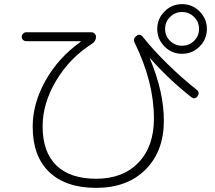

<svg xmlns="http://www.w3.org/2000/svg" viewBox="-20 -863 1040 928"><path d="M802 -665.5Q826 -642 860 -642Q894 -642 918 -665.5Q942 -689 942 -723Q942 -757 918 -781Q894 -805 860 -805Q826 -805 802 -781Q778 -757 778 -723Q778 -689 802 -665.5ZM775 -807.5Q810 -843 860 -843Q910 -843 945 -807.5Q980 -772 980 -723Q980 -674 945 -638.5Q910 -603 860 -603Q810 -603 775 -638.5Q740 -674 740 -723Q740 -772 775 -807.5ZM107 -664Q98 -664 91.5 -670Q85 -676 85 -685Q85 -694 91.5 -700.5Q98 -707 107 -707H422Q431 -707 437.5 -700.5Q444 -694 444 -685Q444 -663 424 -651Q317 -583 251.5 -473.5Q186 -364 186 -252Q186 -128 252.5 -63.5Q319 1 445 1Q574 1 649 -77Q724 -155 724 -290Q724 -467 631 -656Q621 -675 639 -689Q656 -703 671 -684Q720 -622 791 -552.5Q862 -483 931 -429Q947 -416 935 -398Q922 -380 904 -394Q797 -478 707 -580Q707 -581 706 -581Q705 -581 705 -579Q772 -418 772 -280Q772 -132 683.5 -43.5Q595 45 445 45Q298 45 218 -31.5Q138 -108 138 -250Q138 -364 200.5 -474.5Q263 -585 370 -661V-663Q370 -664 369 -664Z"/></svg>

Font: Rounded Mplus 1c Light
Style: Regular
Weight: 300
Version: Version 1.059.20150529